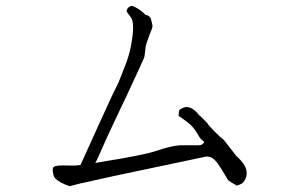

<svg xmlns="http://www.w3.org/2000/svg" viewBox="-20 -677 1040 661"><path d="M331 -120Q475 -143 516 -157Q576 -178 612 -177Q669 -176 672 -178H673Q683 -185 683 -187Q682 -190 671 -199Q668 -202 657 -221Q644 -243 623 -258Q598 -277 596 -277Q594 -278 596 -290V-291Q596 -298 601 -301Q633 -323 666 -280L667 -279H668L669 -278L693 -254Q699 -244 719 -224Q740 -203 750 -196L796 -137H797L798 -136Q848 -90 818 -50Q813 -43 795 -38Q769 -53 765 -57V-58Q764 -59 763 -60L761 -64Q749 -85 743 -94Q737 -103 729 -115Q718 -129 709 -134Q697 -140 685 -137Q475 -93 372 -71Q274 -49 264 -47H263L220 -36Q202 -42 191 -48Q169 -60 165 -71Q162 -82 161.5 -91Q161 -100 166 -103Q171 -106 183 -107Q195 -108 226 -107Q235 -106 257 -109Q260 -116 264 -124Q277 -154 311 -228Q341 -293 365 -346Q385 -388 387 -391L388 -393L412 -454Q425 -487 431 -520Q446 -599 430 -618Q417 -634 416 -639Q416 -645 421 -650Q430 -659 437 -656Q456 -649 476 -631L478 -629L479 -627L481 -626L484 -625L488 -624Q493 -623 499 -614Q504 -596 505 -588Q505 -580 495 -558Q482 -524 481 -513Q478 -482 476 -478Q468 -459 414 -343Q412 -340 360 -229Q359 -228 347 -201Q315 -129 314 -127Q311 -121 308 -116Q319 -118 331 -120Z"/></svg>

Font: ToneOZ-Tsuipita-TC
Style: Tsuipita-TC
Weight: 400
Designer: :Jeffrey Xuan (Chih-Lin Hsuan)  :
Foundry: jeffreyx@gmail.com, cjkFonts.io
Version: Version 0.24071